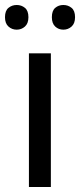

<svg xmlns="http://www.w3.org/2000/svg" viewBox="-31 -750 321 770"><path d="M173 0H85V-536H173ZM-11 -681Q-11 -707 3 -718.5Q17 -730 36 -730Q55 -730 69 -718.5Q83 -707 83 -681Q83 -656 69 -643.5Q55 -631 36 -631Q17 -631 3 -643.5Q-11 -656 -11 -681ZM177 -681Q177 -707 190.5 -718.5Q204 -730 223 -730Q242 -730 256 -718.5Q270 -707 270 -681Q270 -656 256 -643.5Q242 -631 223 -631Q204 -631 190.5 -643.5Q177 -656 177 -681Z"/></svg>

Font: Noto Sans Myanmar
Style: Regular
Weight: 400
Designer: Monotype Design Team
Foundry: Monotype Imaging Inc.
Version: Version 2.107